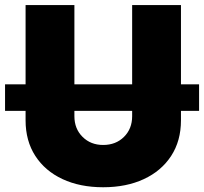

<svg xmlns="http://www.w3.org/2000/svg" viewBox="-38 -748 824 776"><path d="M766.6 -407.2V-299.8H693.4V-261.7Q693.4 -178.7 653.8 -117.9Q614.3 -57.1 543.5 -24.2Q472.7 8.8 378.9 8.8Q285.2 8.8 214.6 -24.2Q144 -57.1 104.7 -117.9Q65.4 -178.7 65.4 -261.7V-299.8H-17.6V-407.2H65.4V-727.5H262.7V-407.2H496.1V-727.5H693.4V-407.2ZM262.7 -278.3Q262.7 -227.5 295.7 -194.8Q328.6 -162.1 378.9 -162.1Q430.2 -162.1 463.1 -194.8Q496.1 -227.5 496.1 -278.3V-299.8H262.7Z"/></svg>

Font: Inter Tight Black
Style: Regular
Weight: 900
Designer: Rasmus Andersson
Foundry: rsms
Version: Version 3.004; ttfautohint (v1.8.4.7-5d5b)